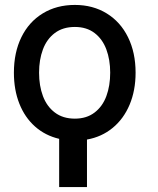

<svg xmlns="http://www.w3.org/2000/svg" viewBox="-20 -557 637 775"><path d="M424.8 -263.7Q424.8 -315.9 409.2 -357.7Q393.6 -399.4 361.6 -423.8Q329.6 -448.2 282.2 -448.2Q233.9 -448.2 201.4 -423.8Q168.9 -399.4 153.3 -357.7Q137.7 -315.9 137.7 -263.7Q137.7 -210.9 153.3 -169.2Q168.9 -127.4 201.4 -102.8Q233.9 -78.1 282.2 -78.1Q329.6 -78.1 361.8 -102.8Q394 -127.4 409.4 -169.2Q424.8 -210.9 424.8 -263.7ZM282.2 -537.1Q355 -537.1 410.6 -502.9Q466.3 -468.8 496.8 -406.7Q527.3 -344.7 527.3 -263.7Q527.3 -191.9 503.2 -134.5Q479 -77.1 434.8 -40.8Q390.6 -4.4 331.1 6.3V198.2H218.8V3.4Q162.6 -9.8 121.3 -46.4Q80.1 -83 58.1 -138.7Q36.1 -194.3 36.1 -263.7Q36.1 -345.2 66.4 -407Q96.7 -468.8 152.6 -502.9Q208.5 -537.1 282.2 -537.1Z"/></svg>

Font: Pretendard JP Medium
Style: Regular
Weight: 500
Designer: Base glyphs from Inter by Rasmus Andersson; Hangeul glyphs from Noto Sans CJK(Source Han Sans) by Jang Soo-young and Kan
Foundry: Kil Hyung-jin
Version: Version 1.309